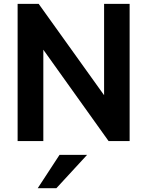

<svg xmlns="http://www.w3.org/2000/svg" viewBox="-20 -739 772 1006"><path d="M182.6 -718.8 525.4 -240.2V-718.8H659.2V0H548.8L207 -478.5V0H72.3V-718.8ZM177.7 247.1 292 72.3H436.5L275.4 247.1Z"/></svg>

Font: Min Sans Bold
Style: Regular
Weight: 700
Designer: Jinseong-Kim, NotoSansCJK, Nunito
Foundry: Jinseong-Kim
Version: Version 1.400;Glyphs 3.1.2 (3151)